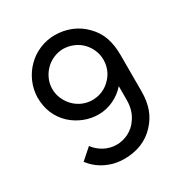

<svg xmlns="http://www.w3.org/2000/svg" viewBox="-179 -901 1005 1054"><g transform="rotate(-30 323.5 -374.0)"><path d="M174 -143.5Q185.5 -127.5 200.8 -114.5Q216 -101.5 233.5 -92.2Q251 -83 270.5 -78Q290 -73 310.5 -73Q330.5 -73 350.2 -78Q370 -83 387.5 -92.2Q405 -101.5 419.8 -114.5Q434.5 -127.5 445 -143.5Q480 -191 480 -258.5V-346Q448 -309.5 402.8 -288Q357.5 -266.5 307.5 -266.5Q260.5 -266.5 216.2 -284.2Q172 -302 137.5 -333.5Q62.5 -404.5 62.5 -514.5Q63.5 -564.5 83.2 -610.2Q103 -656 137.5 -690.5Q171 -725 217.8 -744.8Q264.5 -764.5 314.5 -764.5Q369 -764.5 417.5 -744.8Q466 -725 502 -687.5Q540.5 -649 557.2 -600.5Q574 -552 574 -490.5V-258.5Q574 -198.5 557.2 -151Q540.5 -103.5 504 -64.5Q430 15.5 307.5 15.5Q247 15.5 194.2 -10Q141.5 -35.5 105 -82.5ZM201 -625Q180 -602.5 168 -574.2Q156 -546 156 -514.5Q156 -481.5 169.2 -451.5Q182.5 -421.5 205 -399Q227.5 -376.5 256.8 -364.2Q286 -352 317.5 -352Q352 -352 382 -365Q412 -378 434.5 -402Q457 -424.5 468.5 -453.5Q480 -482.5 480 -514.5Q480 -546 468.2 -574.2Q456.5 -602.5 435.5 -625Q413 -649 382.5 -662Q352 -675 318.5 -676Q285.5 -676 254.5 -662.5Q223.5 -649 201 -625Z"/></g></svg>

Font: Russisch Sans Medium
Style: Regular
Weight: 500
Width: 4
Designer: Michael Sharanda (font) & Cristiano Sobral (main changes)
Foundry: Michael Sharanda
Version: Version 2.00;September 8, 2020;FontCreator 13.0.0.2681 64-bi